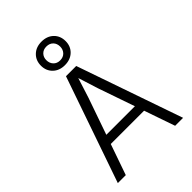

<svg xmlns="http://www.w3.org/2000/svg" viewBox="-272 -1076 1194 1194"><g transform="rotate(-45 325.0 -479.0)"><path d="M141 -203V-263H513V-203ZM280 -698H370L612 0H542L367 -506L326 -636L284 -504L108 0H38ZM324 -751Q276 -751 246 -780Q216 -809 216 -854Q216 -900 246 -929Q276 -958 324 -958Q373 -958 403 -929Q433 -900 433 -854Q433 -809 403 -780Q373 -751 324 -751ZM324 -793Q352 -793 368.5 -810.5Q385 -828 385 -854Q385 -881 368.5 -898Q352 -915 324 -915Q297 -915 280.5 -898Q264 -881 264 -855Q264 -828 280.5 -810.5Q297 -793 324 -793Z"/></g></svg>

Font: Azeret Mono ExtraLight
Style: Regular
Weight: 250
Designer: Martin Vácha
Foundry: Displaay
Version: Version 1.002